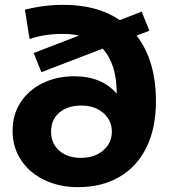

<svg xmlns="http://www.w3.org/2000/svg" viewBox="-20 -761 697 793"><path d="M624 -342Q624 -232 585 -152.5Q546 -73 473.5 -30.5Q401 12 302 12Q226 12 164.5 -17Q103 -46 67.5 -99Q32 -152 32 -221Q32 -288 65.5 -339Q99 -390 157 -418Q215 -446 286 -446Q401 -446 462 -374V-376Q462 -497 404 -560L151 -463L119 -542L306 -614Q277 -621 237 -621Q165 -621 102 -600L83 -721Q161 -741 243 -741Q382 -741 475 -678L565 -713L597 -634L544 -614Q624 -512 624 -342ZM442 -217Q442 -264 406.5 -294.5Q371 -325 317 -325Q259 -325 225 -296Q191 -267 191 -217Q191 -168 225 -138.5Q259 -109 314 -109Q371 -109 406.5 -140Q442 -171 442 -217Z"/></svg>

Font: CMG Sans
Style: Bold
Weight: 700
Designer: Julieta Ulanovsky
Foundry: Julieta Ulanovsky
Version: Version 7.200